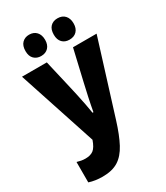

<svg xmlns="http://www.w3.org/2000/svg" viewBox="-221 -992 942 1092"><g transform="rotate(-30 250.0 -446.5)"><path d="M119 8Q71 8 31 -5V-139Q45 -135 57.5 -132.5Q70 -130 86 -130Q119 -130 138.5 -145Q158 -160 173 -203L5 -714H168L212 -524Q218 -498 225.5 -464Q233 -430 239.5 -396Q246 -362 250 -336H256Q263 -376 273.5 -425Q284 -474 293 -512L340 -714H495L345 -233Q319 -149 290.5 -95.5Q262 -42 222 -17Q182 8 119 8ZM345 -761Q316 -761 298.5 -779Q281 -797 281 -830Q281 -865 298.5 -883Q316 -901 345 -901Q376 -901 393.5 -882Q411 -863 411 -830Q411 -798 393.5 -779.5Q376 -761 345 -761ZM159 -761Q131 -761 113 -778.5Q95 -796 95 -830Q95 -865 113 -883Q131 -901 159 -901Q189 -901 206.5 -882Q224 -863 224 -830Q224 -798 206.5 -779.5Q189 -761 159 -761Z"/></g></svg>

Font: Noto Sans Mono ExtraCondensed Black
Style: Regular
Weight: 900
Width: 2
Designer: Monotype Design Team
Foundry: Monotype Imaging Inc.
Version: Version 2.014